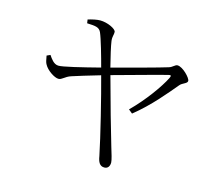

<svg xmlns="http://www.w3.org/2000/svg" viewBox="-108 -887 1216 1059"><g transform="rotate(15 500.0 -357.0)"><path d="M123 -491 103 -482C107 -459 110 -443 116 -434C131 -405 176 -375 199 -375C219 -375 230 -396 264 -407C284 -414 360 -437 422 -455C452 -347 507 -125 528 -21C533 10 543 32 570 32C590 32 600 17 600 -4C600 -18 588 -57 578 -89C558 -155 506 -338 471 -469C565 -494 733 -542 781 -553C793 -556 798 -554 790 -538C762 -482 695 -388 619 -313L641 -295C733 -368 809 -462 851 -512C865 -530 894 -533 894 -549C894 -566 845 -617 815 -617C801 -617 792 -600 770 -594C726 -580 555 -534 460 -509C446 -563 431 -629 428 -653C425 -679 433 -688 432 -705C431 -722 381 -746 339 -746C320 -746 294 -740 270 -733L273 -712C320 -710 342 -709 354 -683C368 -652 397 -550 411 -496C310 -470 200 -443 179 -445C153 -446 136 -472 123 -491Z"/></g></svg>

Font: Noto Serif CJK TC Light
Style: Regular
Weight: 300
Designer: Ryoko NISHIZUKA 西塚涼子 (kana & ideographs); Frank Grießhammer (Latin, Greek & Cyrillic); Wenlong ZHANG 张文龙 (bopomofo); San
Foundry: Adobe
Version: Version 2.001;hotconv 1.1.0;makeotfexe 2.6.0